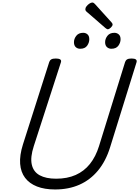

<svg xmlns="http://www.w3.org/2000/svg" viewBox="-20 -1477 1099 1516"><path d="M415 19Q332 19 272 -4.5Q212 -28 178 -73Q144 -118 139 -184Q134 -250 161 -336L369 -988Q374 -1002 385.5 -1008.5Q397 -1015 421 -1015Q444 -1015 455 -1008Q466 -1001 461 -985L247 -324Q218 -235 231 -177.5Q244 -120 293.5 -93Q343 -66 423 -66Q511 -66 577.5 -95.5Q644 -125 690 -182.5Q736 -240 762 -324L968 -988Q973 -1002 984.5 -1008.5Q996 -1015 1019 -1015Q1067 -1015 1058 -985L849 -313Q815 -204 753.5 -130Q692 -56 607 -18.5Q522 19 415 19ZM613 -1092Q592 -1092 578 -1105Q564 -1118 564 -1144Q564 -1171 582.5 -1194.5Q601 -1218 637 -1218Q657 -1218 671 -1205.5Q685 -1193 685 -1167Q685 -1140 668 -1116Q651 -1092 613 -1092ZM859 -1092Q839 -1092 824.5 -1105Q810 -1118 810 -1144Q810 -1171 828.5 -1194.5Q847 -1218 883 -1218Q903 -1218 917.5 -1205.5Q932 -1193 932 -1167Q932 -1140 914.5 -1116Q897 -1092 859 -1092ZM831 -1246Q827 -1246 822 -1249Q817 -1252 812 -1256L669 -1380Q659 -1388 656.5 -1393Q654 -1398 654 -1405Q654 -1416 663.5 -1428Q673 -1440 686 -1448.5Q699 -1457 708 -1457Q715 -1457 719.5 -1454Q724 -1451 729 -1446L861 -1300Q867 -1293 868 -1289.5Q869 -1286 869 -1283Q869 -1273 855.5 -1259.5Q842 -1246 831 -1246Z"/></svg>

Font: Playwrite NZ
Style: Regular
Weight: 400
Designer: Veronika Burian, José Scaglione
Foundry: TypeTogether
Version: Version 1.002